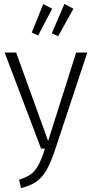

<svg xmlns="http://www.w3.org/2000/svg" viewBox="-20 -955 468 986"><path d="M311 -935.1 356.9 -910.2 278.8 -769 246.1 -784.2ZM202.1 -934.1 248 -910.2 175.8 -772.9 143.1 -788.1ZM428.2 -685.1 264.2 -189.9Q240.2 -118.2 218.3 -80.6Q196.3 -43 167.2 -22.5Q138.2 -2 87.9 11.2L78.1 -32.2Q116.2 -44.4 137.2 -59.3Q158.2 -74.2 175.5 -104.2Q192.9 -134.3 210.9 -191.9H190.9L3.9 -685.1H63L227.1 -231L371.1 -685.1Z"/></svg>

Font: Fira Sans Compressed Light
Style: Regular
Weight: 300
Width: 1
Designer: Carrois Corporate & Edenspiekermann AG
Foundry: Carrois Corporate GbR & Edenspiekermann AG
Version: Version 4.203;PS 004.203;hotconv 1.0.88;makeotf.lib2.5.64775